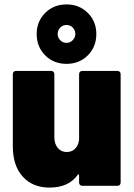

<svg xmlns="http://www.w3.org/2000/svg" viewBox="-20 -841 608 869"><path d="M353 -520H511Q518 -520 522 -516Q526 -512 526 -505V-15Q526 -8 522 -4Q518 0 511 0H353Q346 0 342 -4Q338 -8 338 -15V-48Q338 -51 336 -52Q334 -53 332 -50Q291 8 204 8Q128 8 83 -41.5Q38 -91 38 -179V-505Q38 -512 42 -516Q46 -520 53 -520H211Q218 -520 222 -516Q226 -512 226 -505V-220Q226 -190 241.5 -171.5Q257 -153 282 -153Q304 -153 318.5 -166.5Q333 -180 337 -203Q338 -205 338 -209V-505Q338 -512 342 -516Q346 -520 353 -520ZM146 -687Q146 -744 184.5 -782.5Q223 -821 281 -821Q339 -821 377.5 -782.5Q416 -744 416 -687Q416 -629 377.5 -590.5Q339 -552 281 -552Q223 -552 184.5 -590.5Q146 -629 146 -687ZM321 -687Q321 -704 309.5 -716Q298 -728 281 -728Q264 -728 252.5 -716Q241 -704 241 -687Q241 -671 252.5 -659Q264 -647 281 -647Q297 -647 309 -659Q321 -671 321 -687Z"/></svg>

Font: Barlow Black
Style: Regular
Weight: 900
Designer: Jeremy Tribby
Foundry: Tribby Type
Version: Version 1.422